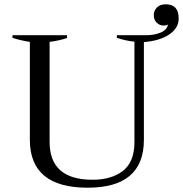

<svg xmlns="http://www.w3.org/2000/svg" viewBox="-20 -864 852 894"><path d="M119 -213V-669Q73 -676 38 -688V-700H292V-687Q257 -675 211 -669V-203Q211 -27 411 -27Q499 -27 552.5 -68.5Q606 -110 606 -203V-670Q565 -674 524 -688V-700H659Q699 -700 728.5 -712.5Q758 -725 762 -750Q755 -745 743 -745Q723 -745 709.5 -758.5Q696 -772 696 -794Q696 -814 710.5 -829Q725 -844 752 -844Q812 -844 812 -778Q812 -733 768 -703.5Q724 -674 650 -668V-213Q650 10 388 10Q119 10 119 -213Z"/></svg>

Font: Trirong
Style: Regular
Weight: 400
Version: Version 1.000